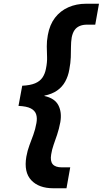

<svg xmlns="http://www.w3.org/2000/svg" viewBox="-20 -831 550 1028"><path d="M266 177Q188 177 147.5 134Q107 91 121 8Q127 -25 137.5 -53Q148 -81 158.5 -109.5Q169 -138 175 -172Q180 -199 173.5 -219Q167 -239 145 -250.5Q123 -262 79 -264L99 -372Q142 -374 168 -385Q194 -396 207.5 -416Q221 -436 226 -463Q233 -497 232 -525.5Q231 -554 230.5 -582Q230 -610 236 -643Q246 -699 274.5 -736Q303 -773 346 -792Q389 -811 441 -811H510L490 -699H446Q423 -699 406 -691.5Q389 -684 379 -669.5Q369 -655 364 -631Q360 -606 360 -580Q360 -554 359 -524.5Q358 -495 351 -458Q345 -423 329 -394Q313 -365 285.5 -346Q258 -327 218 -319V-317Q273 -305 292.5 -267.5Q312 -230 303 -177Q296 -140 286 -110.5Q276 -81 267 -55.5Q258 -30 254 -4Q248 31 262 48Q276 65 311 65H356L336 177Z"/></svg>

Font: DM Sans 9pt
Style: Bold Italic
Weight: 700
Italic angle: -10°
Version: Version 4.004;gftools[0.9.30]